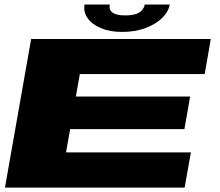

<svg xmlns="http://www.w3.org/2000/svg" viewBox="-20 -852 997 872"><path d="M2.5 0 121.5 -675H937.5L909.5 -515.5H342.5L324.5 -413.5H843.5L817.5 -265.5H298.5L280 -160H847L818.5 0ZM535 -707Q478.5 -707 438 -724.2Q397.5 -741.5 377.8 -769.8Q358 -798 364 -831.5H478.5Q469.5 -782 548.5 -782Q592 -782 612.8 -795.5Q633.5 -809 637.5 -831.5H751Q745 -798 715.8 -769.8Q686.5 -741.5 640 -724.2Q593.5 -707 535 -707Z"/></svg>

Font: Anybody UltraExpanded ExtraBold
Style: Italic
Weight: 800
Width: 9
Italic angle: -10°
Designer: Tyler Finck
Foundry: Etcetera Type Company
Version: Version 1.010; ttfautohint (v1.8.3) -l 8 -r 50 -G 200 -x 14 